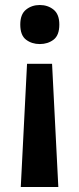

<svg xmlns="http://www.w3.org/2000/svg" viewBox="-20 -573 317 767"><path d="M88 -318H188L213 174H63ZM217 -475Q217 -432 194 -414.5Q171 -397 139 -397Q107 -397 84 -414.5Q61 -432 61 -475Q61 -516 84 -534.5Q107 -553 139 -553Q171 -553 194 -534.5Q217 -516 217 -475Z"/></svg>

Font: Noto Sans Syriac Eastern SemiBold
Style: Regular
Weight: 600
Designer: Patrick Giasson and the Monotype Design Team
Foundry: Monotype Imaging Inc.
Version: Version 3.001